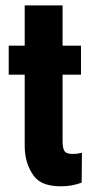

<svg xmlns="http://www.w3.org/2000/svg" viewBox="-20 -668 342 698"><path d="M207.5 -502H271.5H274.4V-498.5V-399.9V-396.5H271.5H207.5V-156.2Q207.5 -128.9 214.8 -118.2Q222.2 -108.4 243.2 -108.4Q243.2 -108.4 243.7 -108.4Q261.7 -108.4 273.9 -111.8L277.8 -112.8V-108.4L276.9 -6.3V-4.4L274.9 -3.4Q240.7 9.3 201.2 9.3Q130.9 9.3 103.5 -27.8Q69.8 -73.2 69.8 -137.2V-396.5H14.6H11.7V-399.9V-498.5V-502H14.6H69.8V-648.4H207.5Z"/></svg>

Font: MAUL Condensed Bold
Style: Condensed Bold
Weight: 700
Designer: MAUL
Version: Version 1.0; 2020; ttfautohint (v1.8.3)